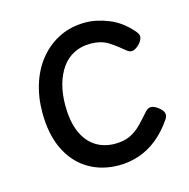

<svg xmlns="http://www.w3.org/2000/svg" viewBox="-85 -602 692 704"><g transform="rotate(-15 261.0 -250.0)"><path d="M284 19Q218 19 167.5 -11.5Q117 -42 89 -100Q61 -158 61 -240Q61 -300 78 -351.5Q95 -403 127 -440.5Q159 -478 202 -498.5Q245 -519 298 -519Q340 -519 387 -500Q434 -481 471 -437Q482 -424 479.5 -413Q477 -402 466 -390Q453 -377 441.5 -374Q430 -371 418 -381Q391 -404 364 -421.5Q337 -439 295 -439Q261 -439 233.5 -425Q206 -411 187.5 -385Q169 -359 159 -323.5Q149 -288 149 -244Q149 -186 165.5 -145.5Q182 -105 213 -83.5Q244 -62 288 -61Q323 -61 347 -72.5Q371 -84 390 -103.5Q409 -123 428 -145Q439 -158 451.5 -157Q464 -156 478 -145Q492 -134 495.5 -123.5Q499 -113 491 -100Q463 -59 430 -32.5Q397 -6 360 6.5Q323 19 284 19Z"/></g></svg>

Font: Playwrite PE
Style: Regular
Weight: 400
Designer: Veronika Burian, José Scaglione
Foundry: TypeTogether
Version: Version 1.002